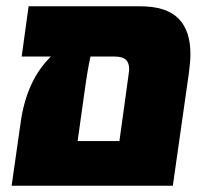

<svg xmlns="http://www.w3.org/2000/svg" viewBox="-20 -591 666 611"><path d="M586 -419Q586 -395 581 -358L530 0H17L46 -203Q65 -336 142 -411H49L71 -571H426Q509 -571 547.5 -532.5Q586 -494 586 -419ZM360 -142 389 -352Q391 -366 391 -371Q391 -392 380 -401.5Q369 -411 345 -411H268Q259 -372 249 -299L227 -142Z"/></svg>

Font: FiraGO Heavy
Style: Italic
Weight: 900
Italic angle: -8°
Designer: bBox Type GmbH
Foundry: bBox Type GmbH
Version: Version 1.001